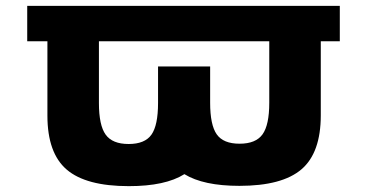

<svg xmlns="http://www.w3.org/2000/svg" viewBox="-20 -621 1254 656"><path d="M73 -601H1141V-480H1076V-227Q1076 -99 1010 -42.5Q944 14 798 14Q675 14 610 -26Q545 15 420 15Q274 15 208 -41.5Q142 -98 142 -226V-480H73ZM318 -480V-269Q318 -193 341 -161Q364 -129 419.5 -129Q475 -129 497.5 -161Q520 -193 520 -269V-394H698V-270Q698 -194 720.5 -162Q743 -130 798.5 -130Q854 -130 877 -162Q900 -194 900 -270V-480Z"/></svg>

Font: Hussar
Style: BoldWeb
Weight: 700
Foundry: Cannot Into Space Fonts
Version: Version 2.00